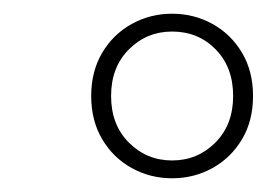

<svg xmlns="http://www.w3.org/2000/svg" viewBox="-20 -708 389 280"><path d="M231 -474Q268 -474 294 -500Q320 -526 320 -568Q320 -610 294.5 -636Q269 -662 231 -662Q194 -662 168 -636Q142 -610 142 -568Q142 -526 168 -500Q194 -474 231 -474ZM231 -448Q199 -448 172 -463Q145 -478 129 -505Q113 -532 113 -568Q113 -604 129 -631Q145 -658 172 -673Q199 -688 231 -688Q263 -688 290 -673Q317 -658 333 -631Q349 -604 349 -568Q349 -532 333 -505Q317 -478 290 -463Q263 -448 231 -448Z"/></svg>

Font: Source Serif 4 36pt Light
Style: Italic
Weight: 300
Italic angle: -12°
Designer: Frank Grießhammer
Foundry: Adobe Systems Incorporated
Version: Version 4.004;hotconv 1.0.116;makeotfexe 2.5.65601